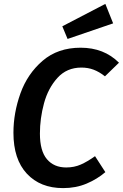

<svg xmlns="http://www.w3.org/2000/svg" viewBox="-20 -951 631 986"><path d="M591 -629 519 -559Q490 -582 461 -593Q432 -604 398 -604Q323 -604 275 -551Q227 -498 206 -420.5Q185 -343 185 -265Q185 -176 221 -133.5Q257 -91 320 -91Q361 -91 395 -106Q429 -121 468 -149L521 -67Q479 -31 424.5 -8Q370 15 304 15Q187 15 118 -59Q49 -133 49 -269Q49 -371 85 -471.5Q121 -572 199 -639Q277 -706 394 -706Q514 -706 591 -629ZM561 -831 327 -751 300 -816 521 -931Z"/></svg>

Font: FiraGO Medium
Style: Italic
Weight: 500
Italic angle: -8°
Designer: bBox Type GmbH
Foundry: bBox Type GmbH
Version: Version 1.001